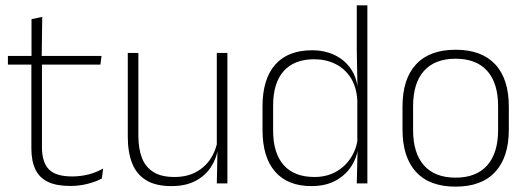

<svg xmlns="http://www.w3.org/2000/svg" viewBox="-20 -684 1972 716"><path d="M242 9.5Q190.5 9.5 158.8 -5.8Q127 -21 112 -52.2Q97 -83.5 97 -130.5V-459H136.5V-134.5Q136.5 -79 162.2 -52.5Q188 -26 249 -26Q279.5 -26 308.8 -33.2Q338 -40.5 364.5 -55.5L360 -18.5Q337 -6 305.8 1.8Q274.5 9.5 242 9.5ZM354.5 -443H9.5V-475.5H358.5ZM135.5 -469.5H97.5V-612.5L137.5 -621Z M456.5 -486.5H496V-178.5Q496 -130.5 509 -96Q522 -61.5 551.5 -42.8Q581 -24 630.5 -24Q676.5 -24 710.2 -42Q744 -60 764.8 -91.2Q785.5 -122.5 792 -162.5L803 -130.5H793Q787.5 -93 766.5 -60.8Q745.5 -28.5 708.8 -9.2Q672 10 619.5 10Q560.5 10 524.5 -12.2Q488.5 -34.5 472.5 -75.8Q456.5 -117 456.5 -175ZM788.5 -486.5H828V0H788.5L791 -123.5L788.5 -125.5Z M1141.5 10Q1053 10 1006 -43.8Q959 -97.5 959 -199V-287.5Q959 -389 1006.2 -442.8Q1053.5 -496.5 1143.5 -496.5Q1192 -496.5 1229.8 -477.8Q1267.5 -459 1289.8 -425.2Q1312 -391.5 1314.5 -345.5H1327.5L1312.5 -309.5Q1309.5 -360.5 1287.5 -394.5Q1265.5 -428.5 1230.2 -445.8Q1195 -463 1151.5 -463Q1077.5 -463 1038 -419Q998.5 -375 998.5 -290V-197.5Q998.5 -112.5 1038 -68.2Q1077.5 -24 1152.5 -24Q1196 -24 1229.8 -41.8Q1263.5 -59.5 1285.5 -91.2Q1307.5 -123 1314 -164.5L1327 -132.5H1315.5Q1310 -93 1288 -60.8Q1266 -28.5 1229.2 -9.2Q1192.5 10 1141.5 10ZM1350 0H1310.5L1313.5 -126.5L1312.5 -140V-347L1313 -359L1310.5 -497.5V-664H1350Z M1679 12Q1581.5 12 1531.2 -43Q1481 -98 1481 -201V-286.5Q1481 -389.5 1531.5 -444Q1582 -498.5 1679 -498.5Q1776 -498.5 1826.8 -444Q1877.5 -389.5 1877.5 -286.5V-201Q1877.5 -98 1826.8 -43Q1776 12 1679 12ZM1679 -21.5Q1756 -21.5 1796.8 -67.2Q1837.5 -113 1837.5 -199.5V-288Q1837.5 -374 1797 -419.5Q1756.5 -465 1679 -465Q1601.5 -465 1561 -419.5Q1520.5 -374 1520.5 -288V-199.5Q1520.5 -113 1561 -67.2Q1601.5 -21.5 1679 -21.5Z"/></svg>

Font: Anek Malayalam Medium ExtraLight
Style: Regular
Weight: 250
Version: Version 1.003